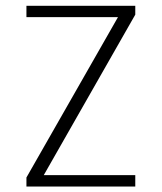

<svg xmlns="http://www.w3.org/2000/svg" viewBox="-20 -662 570 677"><path d="M457 -44.4V-4.4H73.2V-36.1L396 -601.6H73.2V-641.6H457V-610.4L134.3 -44.4Z"/></svg>

Font: AzarMehrMonospaced
Style: SansRegular
Weight: 1
Designer: Amin Abedi
Version: Version 1.00